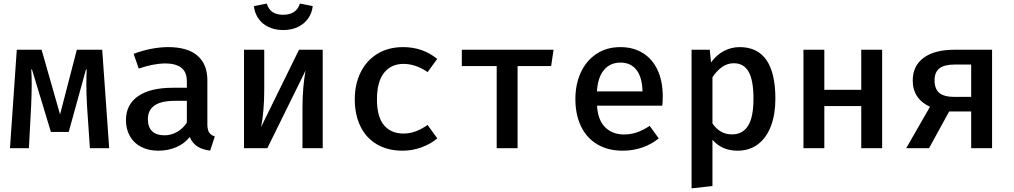

<svg xmlns="http://www.w3.org/2000/svg" viewBox="-20 -815 5578 1056"><path d="M542.1 -541.5 580.5 0H474.4L458.5 -234.4Q454.9 -300 454.9 -349.7Q454.9 -394.4 456.9 -432.8H452.8L357.9 -89.2H260L155.9 -432.8H151.8Q154.4 -399.5 154.4 -349.2Q154.4 -308.2 151.3 -233.3L139 0H34.9L72.3 -541.5H208.7L310.3 -185.6L402.6 -541.5Z M1120.5 -132.8Q1120.5 -101.5 1130 -86.7Q1139.5 -71.8 1161.5 -64.6L1135.9 13.3Q1094.4 8.7 1066.2 -9.2Q1037.9 -27.2 1023.6 -61.5Q994.4 -24.6 949.2 -5.4Q904.1 13.8 850.8 13.8Q796.4 13.8 756.2 -7.2Q715.9 -28.2 694.4 -66.2Q672.8 -104.1 672.8 -154.4Q672.8 -240 739.7 -286.2Q806.7 -332.3 930.3 -332.3H1007.7V-367.7Q1007.7 -419 976.9 -442.6Q946.2 -466.2 887.2 -466.2Q859 -466.2 821 -459Q783.1 -451.8 743.1 -437.9L714.9 -519Q764.1 -537.4 812.8 -546.7Q861.5 -555.9 904.6 -555.9Q1011.8 -555.9 1066.2 -508.7Q1120.5 -461.5 1120.5 -374.4ZM1007.7 -141V-260.5H944.1Q865.6 -260.5 829.5 -234.6Q793.3 -208.7 793.3 -159.5Q793.3 -115.9 816.7 -93.3Q840 -70.8 885.6 -70.8Q921 -70.8 954.1 -89.5Q987.2 -108.2 1007.7 -141Z M1754.9 -541.5V0H1643.6V-222.6Q1643.6 -279 1648.2 -332.1Q1652.8 -385.1 1660.5 -426.7L1450.3 0H1322.1V-541.5H1433.3V-318.5Q1433.3 -262.6 1428.7 -208.5Q1424.1 -154.4 1415.9 -116.4L1624.6 -541.5ZM1376.4 -781.5 1447.2 -795.4Q1456.9 -763.6 1479 -748.7Q1501 -733.8 1537.4 -733.8Q1610.8 -733.8 1629.2 -795.4L1700 -781.5Q1695.9 -743.1 1674.6 -713.1Q1653.3 -683.1 1617.9 -666.4Q1582.6 -649.7 1537.4 -649.7Q1492.3 -649.7 1457.2 -666.4Q1422.1 -683.1 1401.3 -713.1Q1380.5 -743.1 1376.4 -781.5Z M2331.8 -127.7 2385.1 -53.8Q2348.7 -23.1 2298.2 -4.6Q2247.7 13.8 2194.9 13.8Q2112.8 13.8 2053.3 -21Q1993.8 -55.9 1962.6 -119.7Q1931.3 -183.6 1931.3 -268.2Q1931.3 -351.3 1963.1 -416.4Q1994.9 -481.5 2055.1 -518.7Q2115.4 -555.9 2196.9 -555.9Q2305.6 -555.9 2384.6 -490.8L2331.8 -418.5Q2266.2 -463.6 2199 -463.6Q2131.8 -463.6 2092.6 -414.9Q2053.3 -366.2 2053.3 -268.2Q2053.3 -171.3 2092.3 -125.9Q2131.3 -80.5 2198.5 -80.5Q2234.4 -80.5 2266.9 -92.8Q2299.5 -105.1 2331.8 -127.7Z M2520 -541.5H3024.6L3011.3 -451.8H2826.7V0H2711.8V-451.8H2520Z M3263.6 -233.8Q3268.2 -154.4 3308.5 -114.9Q3348.7 -75.4 3411.3 -75.4Q3449.7 -75.4 3483.6 -87.2Q3517.4 -99 3553.3 -122.6L3603.1 -53.8Q3564.6 -22.1 3513.3 -4.1Q3462.1 13.8 3405.6 13.8Q3323.1 13.8 3264.1 -21.8Q3205.1 -57.4 3174.9 -121.5Q3144.6 -185.6 3144.6 -270.3Q3144.6 -351.8 3174.6 -416.7Q3204.6 -481.5 3260.5 -518.7Q3316.4 -555.9 3391.8 -555.9Q3463.1 -555.9 3515.6 -523.3Q3568.2 -490.8 3596.7 -429.7Q3625.1 -368.7 3625.1 -285.1Q3625.1 -256.9 3622.6 -233.8ZM3263.1 -312.3H3513.8Q3512.3 -388.7 3481 -429.7Q3449.7 -470.8 3392.8 -470.8Q3336.9 -470.8 3302.6 -431Q3268.2 -391.3 3263.1 -312.3Z M4244.6 -271.8Q4244.6 -187.7 4220.8 -123.3Q4196.9 -59 4150 -22.6Q4103.1 13.8 4035.9 13.8Q3950.8 13.8 3898.5 -46.2V208.2L3783.6 221V-541.5H3883.6L3890.8 -471.8Q3921 -513.3 3961.5 -534.6Q4002.1 -555.9 4047.7 -555.9Q4244.6 -555.9 4244.6 -271.8ZM3898.5 -389.7V-136.4Q3939 -75.9 4005.6 -75.9Q4064.6 -75.9 4094.4 -123.3Q4124.1 -170.8 4124.1 -271.3Q4124.1 -373.8 4097.4 -420.5Q4070.8 -467.2 4015.9 -467.2Q3980 -467.2 3950.5 -445.9Q3921 -424.6 3898.5 -389.7Z M4831.8 0H4716.9V-231.8H4513.8V0H4399V-541.5H4513.8V-321H4716.9V-541.5H4831.8Z M5436.4 -541.5V0H5321.5V-202.1H5200.5L5089.7 0H4964.1L5094.9 -227.7Q5048.2 -249.2 5024.1 -285.6Q5000 -322.1 5000 -371.8Q5000 -452.8 5060 -497.2Q5120 -541.5 5231.8 -541.5ZM5321.5 -282.1V-460H5229.7Q5173.8 -460 5146.9 -439Q5120 -417.9 5120 -373.3Q5120 -326.2 5146.2 -304.1Q5172.3 -282.1 5229.2 -282.1Z"/></svg>

Font: Fira Code Fixed Medium
Style: Regular
Weight: 500
Monospace: yes
Designer: Carrois Corporate, Edenspiekermann AG, Nikita Prokopov
Foundry: Carrois Corporate, Edenspiekermann AG, Nikita Prokopov
Version: Version 5.002